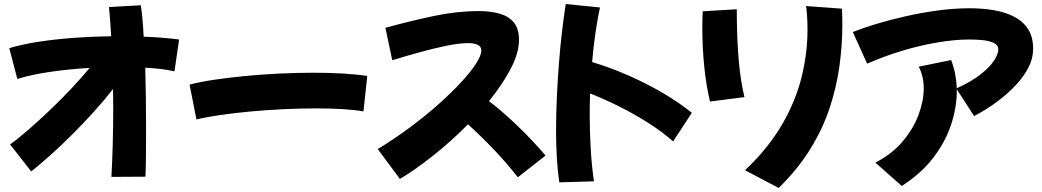

<svg xmlns="http://www.w3.org/2000/svg" viewBox="-20 -844 5174 953"><path d="M135 7 30 -127Q73 -158 125.5 -204Q178 -250 233 -302.5Q288 -355 338 -408.5Q388 -462 425 -507Q322 -501 227 -487Q132 -473 66 -452L26 -605Q93 -625 176.5 -637.5Q260 -650 351 -656.5Q442 -663 532 -664Q530 -701 527 -737.5Q524 -774 521 -809L679 -818Q684 -785 687.5 -745.5Q691 -706 693 -662Q792 -658 869 -648L846 -490Q815 -497 778.5 -501.5Q742 -506 701 -508Q703 -435 704 -359.5Q705 -284 705 -213Q705 -142 704.5 -78.5Q704 -15 702 33L533 34Q537 -37 539.5 -124.5Q542 -212 542 -308Q542 -355 541 -402Q499 -348 447 -290.5Q395 -233 340 -178Q285 -123 232 -75.5Q179 -28 135 7Z M955 -251 921 -424Q974 -438 1045.5 -448.5Q1117 -459 1200 -467Q1283 -475 1369.5 -479Q1456 -483 1538 -483Q1615 -483 1683 -479Q1751 -475 1803 -467L1784 -291Q1739 -299 1678.5 -302.5Q1618 -306 1548 -306Q1470 -306 1386.5 -302Q1303 -298 1222.5 -290.5Q1142 -283 1073 -273Q1004 -263 955 -251Z M1965 44 1855 -104Q1940 -156 2016.5 -213Q2093 -270 2157.5 -327.5Q2222 -385 2269.5 -436.5Q2317 -488 2343 -528.5Q2369 -569 2369 -593Q2369 -613 2351.5 -621.5Q2334 -630 2303 -630Q2260 -630 2196.5 -617Q2133 -604 2062.5 -584.5Q1992 -565 1927 -545L1893 -706Q2017 -740 2132.5 -764.5Q2248 -789 2357 -789Q2414 -789 2459 -776.5Q2504 -764 2530 -733Q2556 -702 2556 -646Q2556 -581 2514.5 -502Q2473 -423 2407 -342Q2473 -292 2546.5 -221.5Q2620 -151 2688 -72L2550 36Q2497 -33 2431 -102Q2365 -171 2303 -227Q2221 -144 2131 -72.5Q2041 -1 1965 44Z M2756 61Q2748 8 2744 -59Q2740 -126 2740 -196Q2740 -277 2744 -363Q2748 -449 2754.5 -532.5Q2761 -616 2770 -691Q2779 -766 2788 -824L2958 -807Q2947 -757 2936.5 -687Q2926 -617 2919 -536Q3009 -509 3099 -469.5Q3189 -430 3270 -382.5Q3351 -335 3414 -284L3321 -142Q3266 -191 3195.5 -235.5Q3125 -280 3050.5 -317Q2976 -354 2909 -380Q2907 -329 2907 -279Q2907 -190 2912 -105.5Q2917 -21 2928 56Z M3845 89 3678 1Q3792 -107 3860 -223Q3928 -339 3958 -458.5Q3988 -578 3988 -695Q3988 -725 3986.5 -755Q3985 -785 3981 -814L4159 -801Q4160 -782 4160.5 -762.5Q4161 -743 4161 -723Q4161 -620 4146.5 -515Q4132 -410 4097.5 -306.5Q4063 -203 4001.5 -103.5Q3940 -4 3845 89ZM3504 -340Q3485 -420 3475.5 -514Q3466 -608 3466 -705Q3466 -726 3466.5 -747Q3467 -768 3468 -788L3637 -798Q3637 -662 3646 -553.5Q3655 -445 3675 -362Z M4456 79 4325 -37Q4407 -79 4460 -141.5Q4513 -204 4539 -273.5Q4565 -343 4565 -405Q4565 -466 4540 -513L4701 -546Q4726 -482 4729 -406Q4802 -439 4847.5 -475Q4893 -511 4914 -543.5Q4935 -576 4935 -598Q4935 -621 4911.5 -631.5Q4888 -642 4855 -645Q4822 -648 4792 -648Q4722 -648 4637 -634Q4552 -620 4461.5 -593Q4371 -566 4284 -528L4213 -685Q4260 -704 4327.5 -724.5Q4395 -745 4474 -763Q4553 -781 4635 -792Q4717 -803 4794 -803Q4856 -803 4912.5 -793.5Q4969 -784 5013 -761.5Q5057 -739 5082.5 -700Q5108 -661 5108 -602Q5108 -554 5085 -509.5Q5062 -465 5026 -426Q4990 -387 4949.5 -355Q4909 -323 4873 -301Q4837 -279 4815 -268L4729 -401Q4729 -395 4729 -390Q4729 -311 4701 -226Q4673 -141 4613 -62Q4553 17 4456 79Z"/></svg>

Font: Mochiy Pop P One
Style: Regular
Weight: 400
Designer: FONTDASU
Foundry: FONTDASU / Google Inc. / Adobe
Version: Version 2.000